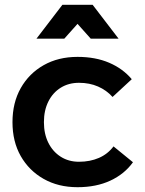

<svg xmlns="http://www.w3.org/2000/svg" viewBox="-20 -775 604 800"><path d="M449 -371Q424 -399 388.5 -414.5Q353 -430 309 -430Q266 -430 233 -409.5Q200 -389 181.5 -352Q163 -315 163 -266Q163 -217 181.5 -180Q200 -143 233 -122Q266 -101 309 -101Q355 -101 392 -117Q429 -133 453 -165L534 -99Q499 -50 440 -22.5Q381 5 303 5Q223 5 162 -29.5Q101 -64 66.5 -124.5Q32 -185 32 -266Q32 -347 66.5 -408Q101 -469 162 -503.5Q223 -538 303 -538Q378 -538 435 -513.5Q492 -489 529 -445ZM240 -755H366L474 -614H358L266 -717H340L248 -614H132Z"/></svg>

Font: Alexandria Medium
Style: Regular
Weight: 500
Designer: Mohamed Gaber
Foundry: Kief Type Foundry
Version: Version 5.100